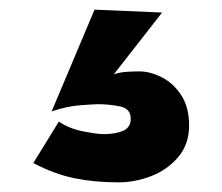

<svg xmlns="http://www.w3.org/2000/svg" viewBox="-20 -98 460 398"><path d="M176 -78 316 -72 216 56Q228 52 241 51Q254 50 269 50Q291 50 315 62Q339 74 355.5 99Q372 124 372 162Q372 201 349.5 227.5Q327 254 293.5 267Q260 280 226 280Q176 280 134.5 271.5Q93 263 49 240L102 154Q124 169 153 174.5Q182 180 194 180Q220 180 235.5 173Q251 166 251 148Q251 127 228.5 122.5Q206 118 184 118Q177 118 148 120Q119 122 87 133Z"/></svg>

Font: Jost* Black
Style: Regular
Weight: 900
Version: Version 3.7